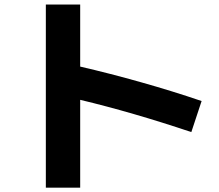

<svg xmlns="http://www.w3.org/2000/svg" viewBox="-20 -783 978 857"><path d="M337.9 -337.4V54.7H184.6V-762.7H337.9V-485.8Q470.7 -455.1 610.8 -415.5Q751 -376 879.9 -332L834 -193.4Q570.8 -281.7 337.9 -337.4Z"/></svg>

Font: Pretendard ExtraBold
Style: Regular
Weight: 800
Designer: Base glyphs from Inter by Rasmus Andersson; Hangeul glyphs from Noto Sans CJK(Source Han Sans) by Jang Soo-young and Kan
Foundry: Kil Hyung-jin
Version: Version 1.309